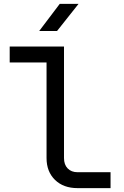

<svg xmlns="http://www.w3.org/2000/svg" viewBox="-20 -970 640 990"><path d="M380 0Q307 0 263.5 -42.5Q220 -85 220 -155V-648H30V-730H310V-155Q310 -121 329 -101.5Q348 -82 380 -82H550V0ZM182 -810 288 -950H385L274 -810Z"/></svg>

Font: JetBrainsMonoNL NFM
Style: Regular
Weight: 400
Monospace: yes
Designer: Philipp Nurullin, Konstantin Bulenkov
Foundry: JetBrains
Version: Version 2.304; ttfautohint (v1.8.4.7-5d5b);Nerd Fonts 3.3.0